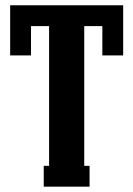

<svg xmlns="http://www.w3.org/2000/svg" viewBox="-20 -700 500 720"><path d="M96.2 -492.2H18.1V-680.2H441.9V-492.2H363.8V-602.1H295.9V-78.1H315.9V0H144V-78.1H164.1V-602.1H96.2Z"/></svg>

Font: Margherita Black
Style: Regular
Weight: 900
Designer: James Puckett
Foundry: Dunwich Type Founders
Version: Version 1.008;hotconv 1.0.109;makeotfexe 2.5.65596